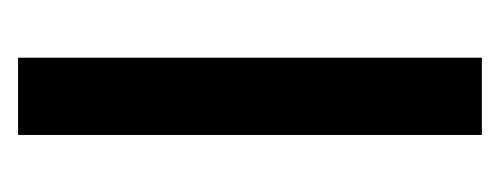

<svg xmlns="http://www.w3.org/2000/svg" viewBox="-186 -354 540 207"><g transform="rotate(90 83.5 -250.0)"><path d="M125 0H41.7V-500H125Z"/></g></svg>

Font: Yulong
Style: Regular
Weight: 400
Designer: GGBotNet
Foundry: f0n7.com
Version: 1.00